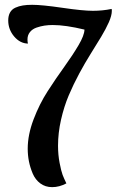

<svg xmlns="http://www.w3.org/2000/svg" viewBox="-20 -769 488 798"><path d="M443.8 -731.9Q444.8 -730 444.8 -724.1Q444.8 -704.6 432.4 -676.5Q419.9 -648.4 400.4 -616Q380.9 -583.5 356.9 -545.4Q333 -507.3 309.1 -462.9Q285.2 -418.5 265.6 -372.3Q246.1 -326.2 233.6 -271.2Q221.2 -216.3 221.2 -163.1Q221.2 -125.5 227.8 -91.6Q234.4 -57.6 240.2 -42.2Q246.1 -26.9 255.9 -6.8Q226.6 8.8 196.8 8.8Q168.5 8.8 147.7 -6.6Q127 -22 116.2 -47.1Q105.5 -72.3 100.3 -98.1Q95.2 -124 95.2 -150.9Q95.2 -208.5 119.4 -272.5Q143.6 -336.4 178.2 -390.1Q212.9 -443.8 247.6 -491.9Q282.2 -540 306.4 -581.1Q330.6 -622.1 331.1 -646Q252.4 -665 199.2 -665Q181.2 -665 165 -662.6Q148.9 -660.2 131.8 -654.3Q114.7 -648.4 104.5 -635.7Q94.2 -623 94.2 -605Q94.2 -593.8 96.2 -587.9Q63.5 -588.4 38.8 -617.4Q14.2 -646.5 14.2 -684.1Q14.2 -703.6 21.7 -717Q29.3 -730.5 43.9 -737.1Q58.6 -743.7 75 -746.3Q91.3 -749 113.8 -749Q154.3 -749 239.3 -736.6Q324.2 -724.1 366.2 -724.1Q406.7 -724.1 443.8 -731.9Z"/></svg>

Font: Lobster Two
Style: Regular
Weight: 400
Designer: Pablo Impallari
Foundry: Pablo Impallari. www.impallari.com
Version: Version 1.006